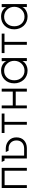

<svg xmlns="http://www.w3.org/2000/svg" viewBox="1507 -2029 535 3589"><g transform="rotate(-90 1774.5 -234.5)"><path d="M108.9 -416V0H54.2V-470.2H431.2V0H377V-416Z M660.6 -50.8Q725.6 -49.3 793.9 -50.8Q860.8 -51.8 902.3 -89.1Q943.8 -126.5 943.8 -195.8Q943.8 -230.5 931.4 -258.5Q918.9 -286.6 898.9 -303.7Q878.9 -320.8 855.7 -330.3Q832.5 -339.8 808.1 -340.8Q781.2 -341.8 751 -341.8L727.1 -394Q766.6 -395.5 801.8 -394Q886.7 -390.1 943.8 -336.2Q1001 -282.2 1001 -195.8Q1001 -105.5 946 -53.5Q891.1 -1.5 802.7 0Q703.1 1.5 606.9 0V-417H565.9L542 -470.2H660.6Z M1291.5 0H1237.3V-418H1082.5V-470.2H1446.3V-418H1291.5Z M1911.1 -470.2V0H1856.4V-208H1597.2V0H1543.5V-470.2H1597.2V-263.2H1856.4V-470.2Z M2247.1 -43.9Q2325.7 -43.9 2378.9 -99.1Q2432.1 -154.3 2432.1 -234.9Q2432.1 -314.5 2378.9 -369.6Q2325.7 -424.8 2247.1 -424.8Q2168 -424.8 2118.2 -371.6Q2068.4 -318.4 2068.4 -234.9Q2068.4 -151.4 2118.2 -97.7Q2168 -43.9 2247.1 -43.9ZM2011.2 -234.9Q2011.2 -345.7 2078.9 -413.8Q2146.5 -481.9 2249 -481.9Q2314 -481.9 2362.3 -452.6Q2410.6 -423.3 2427.2 -380.9L2425.3 -458V-470.2H2483.4V0H2427.2V-7.8L2429.2 -85Q2412.6 -44.9 2362.1 -15.9Q2311.5 13.2 2249 13.2Q2196.8 13.2 2151.9 -6.6Q2106.9 -26.4 2076.4 -60.3Q2045.9 -94.2 2028.6 -139.4Q2011.2 -184.6 2011.2 -234.9Z M2786.1 0H2731.9V-418H2577.1V-470.2H2940.9V-418H2786.1Z M3256.8 -43.9Q3335.4 -43.9 3388.7 -99.1Q3441.9 -154.3 3441.9 -234.9Q3441.9 -314.5 3388.7 -369.6Q3335.4 -424.8 3256.8 -424.8Q3177.7 -424.8 3127.9 -371.6Q3078.1 -318.4 3078.1 -234.9Q3078.1 -151.4 3127.9 -97.7Q3177.7 -43.9 3256.8 -43.9ZM3021 -234.9Q3021 -345.7 3088.6 -413.8Q3156.2 -481.9 3258.8 -481.9Q3323.7 -481.9 3372.1 -452.6Q3420.4 -423.3 3437 -380.9L3435.1 -458V-470.2H3493.2V0H3437V-7.8L3439 -85Q3422.4 -44.9 3371.8 -15.9Q3321.3 13.2 3258.8 13.2Q3206.5 13.2 3161.6 -6.6Q3116.7 -26.4 3086.2 -60.3Q3055.7 -94.2 3038.3 -139.4Q3021 -184.6 3021 -234.9Z"/></g></svg>

Font: Kreadon Light
Style: Regular
Weight: 300
Designer: kohakuno
Foundry: StudioGnu
Version: Version 1.000;Glyphs 3.1.2 (3151)